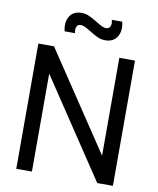

<svg xmlns="http://www.w3.org/2000/svg" viewBox="-99 -1011 894 1087"><g transform="rotate(10 348.0 -467.0)"><path d="M438 -804Q416 -804 395.5 -813.2Q375 -822.5 356 -834.5Q337 -846.5 320 -855.8Q303 -865 288 -865Q270 -865 264.5 -849.2Q259 -833.5 264.5 -814H204.5Q192.5 -864 213 -898.8Q233.5 -933.5 282 -933.5Q304.5 -933.5 325 -924.2Q345.5 -915 364.8 -903Q384 -891 401 -881.8Q418 -872.5 432.5 -872.5Q449.5 -872.5 456 -888Q462.5 -903.5 456 -924.5H516Q528.5 -875.5 508 -839.8Q487.5 -804 438 -804ZM70 0V-720H160L535.5 -157.5V-720H625.5V0H535.5L160 -563V0Z"/></g></svg>

Font: Manrope ExtraLight Medium
Style: Regular
Weight: 500
Version: Version 4.504